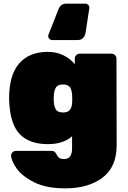

<svg xmlns="http://www.w3.org/2000/svg" viewBox="-20 -815 706 1055"><path d="M407 -595H267Q258 -595 251.5 -601.5Q245 -608 245 -617Q245 -621 246 -624L301 -763Q313 -795 344 -795H449Q458 -795 464.5 -788.5Q471 -782 471 -773V-771L450 -634Q447 -618 436.5 -606.5Q426 -595 407 -595ZM243 -530Q290 -530 328 -511.5Q366 -493 391 -462V-493Q391 -504 399 -512Q407 -520 418 -520H593Q604 -520 612 -512Q620 -504 620 -493L621 -17Q621 103 543 161.5Q465 220 338 220Q234 220 167.5 186.5Q101 153 71 110Q41 67 41 39Q41 29 49 21.5Q57 14 68 14H263Q274 14 280 19Q286 24 291 34Q298 48 307 53.5Q316 59 333 59Q376 59 376 0V-66Q327 -23 243 -23Q144 -23 91 -75.5Q38 -128 31 -249L30 -275Q30 -403 85.5 -466.5Q141 -530 243 -530ZM276 -293 275 -274Q275 -235 285.5 -216Q296 -197 326 -197Q351 -197 362.5 -209.5Q374 -222 376 -247Q377 -252 377 -274Q377 -314 366.5 -332.5Q356 -351 326 -351Q300 -351 289 -336.5Q278 -322 276 -293Z"/></svg>

Font: Rubik
Style: Regular
Weight: 900
Designer: Hubert & Fischer
Foundry: Hubert & Fischer
Version: Version 1.100